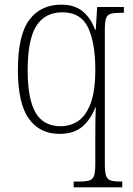

<svg xmlns="http://www.w3.org/2000/svg" viewBox="-20 -566 573 826"><path d="M297 240V215H321Q349 215 364 210.5Q379 206 384.5 190Q390 174 390 139V31Q390 -9 390.5 -48.5Q391 -88 392 -104H390Q371 -53 334.5 -21.5Q298 10 236 10Q151 10 104 -55.5Q57 -121 57 -265Q57 -415 106 -480.5Q155 -546 244 -546Q301 -546 336 -517Q371 -488 389 -438H392L398 -536H513V-511H505Q473 -511 457.5 -507Q442 -503 436.5 -487.5Q431 -472 431 -437V140Q431 175 436.5 190.5Q442 206 456.5 210.5Q471 215 499 215H506V240ZM241 -23Q283 -23 316.5 -45.5Q350 -68 370 -121.5Q390 -175 390 -267Q390 -381 359 -447Q328 -513 249 -513Q173 -513 136 -454Q99 -395 99 -264Q99 -140 133 -81.5Q167 -23 241 -23Z"/></svg>

Font: Noto Serif Lao SemiCondensed ExtraLight
Style: Regular
Weight: 200
Width: 4
Designer: Monotype Design Team
Foundry: Monotype Imaging Inc.
Version: Version 2.003; ttfautohint (v1.8.4.7-5d5b)